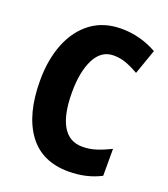

<svg xmlns="http://www.w3.org/2000/svg" viewBox="-135 -820 809 925"><g transform="rotate(20 269.5 -357.0)"><path d="M338 -590Q275 -590 242 -525.5Q209 -461 209 -355Q209 -242 243 -183.5Q277 -125 345 -125Q382 -125 417 -136.5Q452 -148 488 -166V-28Q415 10 323 10Q186 10 115.5 -86.5Q45 -183 45 -356Q45 -464 78.5 -547Q112 -630 175.5 -677Q239 -724 330 -724Q426 -724 512 -676L467 -548Q436 -566 404.5 -578Q373 -590 338 -590Z"/></g></svg>

Font: Noto Sans Condensed ExtraBold
Style: Regular
Weight: 800
Width: 3
Designer: Monotype Design Team
Foundry: Monotype Imaging Inc.
Version: Version 2.013; ttfautohint (v1.8.4.7-5d5b)